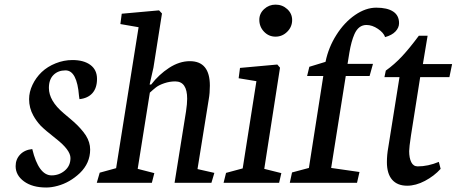

<svg xmlns="http://www.w3.org/2000/svg" viewBox="-20 -794 1984 834"><path d="M401.4 -451.2Q401.4 -412.1 381.6 -389.6Q361.8 -367.2 325.2 -363.3L323.2 -377Q314.5 -488.3 264.6 -488.3Q232.4 -488.3 212.4 -468.5Q192.4 -448.7 192.4 -412.1Q192.4 -356.4 255.9 -302.7Q259.3 -299.8 270.5 -290.3Q281.7 -280.8 286.4 -276.9Q291 -272.9 300.8 -264.4Q310.5 -255.9 315.9 -250.2Q321.3 -244.6 328.6 -236.8Q335.9 -229 341.8 -221.2Q347.7 -213.4 353 -205.6Q371.6 -175.8 371.6 -144.5Q371.6 -85.4 326.7 -42Q283.2 -1 230.5 13.2Q204.1 20.5 180.7 20.5Q120.6 20.5 84.2 -6.1Q47.9 -32.7 47.9 -72.3Q47.9 -102.1 67.4 -122.6Q86.9 -143.1 120.1 -146.5Q147.9 -32.2 204.1 -32.2Q236.8 -32.2 261.5 -53Q286.1 -73.7 286.1 -107.4Q286.1 -142.6 222.7 -191.9Q174.8 -229.5 156.7 -248Q137.7 -268.6 125 -291.5Q106.4 -324.7 106.4 -363.3Q106.4 -394.5 121.1 -425.5Q135.7 -456.5 161.1 -481Q186.5 -504.9 221.9 -519Q257.3 -533.2 294.9 -533.2Q343.8 -533.2 372.6 -512Q401.4 -490.7 401.4 -451.2Z M837.9 -59.6 911.1 -43 898.4 0H738.3L788.1 -310.5Q793 -343.3 793 -365.2Q793 -440.4 741.2 -440.4Q717.3 -440.4 694.1 -432.6Q670.9 -424.8 657.7 -414.6Q644 -403.8 630.9 -391.6L578.1 -60.5L650.4 -42L639.6 0H400.4L413.1 -43.9L484.4 -63.5L582 -675.8L502.9 -689.5L508.8 -734.4L670.9 -749L683.6 -735.4L646.5 -500L629.9 -426.8H636.7Q669.9 -470.2 714.6 -499.3Q759.3 -528.3 804.7 -528.3Q891.6 -528.3 891.6 -421.9Q891.6 -389.6 886.7 -362.3Z M1249 -707Q1249 -677.2 1227.5 -656Q1206.1 -634.8 1176.8 -634.8Q1147.5 -634.8 1127 -656.2Q1106.4 -677.7 1106.4 -708Q1106.4 -735.4 1127.4 -754.6Q1148.4 -773.9 1176.8 -773.9Q1206.5 -773.9 1227.8 -754.4Q1249 -734.9 1249 -707ZM1034.2 -62.5 1093.8 -441.4 1016.6 -454.1 1022.5 -499 1184.6 -513.7 1196.3 -500 1127.9 -60.5 1202.1 -42 1192.4 0H951.2L961.9 -43Z M1713.4 -693.4Q1713.4 -673.8 1698 -657.5Q1682.6 -641.1 1652.8 -632.8Q1646.5 -651.9 1621.6 -668.7Q1596.7 -685.5 1571.8 -685.5Q1537.1 -685.5 1519.5 -645.5Q1505.9 -614.7 1497.6 -565.4L1489.7 -516.6H1600.1L1585.4 -463.9H1481.9L1418.5 -64.5L1541.5 -46.9L1530.8 0H1238.8L1248.5 -44.9L1321.8 -64.5L1384.3 -463.9H1314L1323.7 -503.9L1394 -525.4Q1406.7 -587.9 1441.2 -642.3Q1475.6 -696.8 1522.5 -729Q1568.8 -760.7 1614.3 -760.7Q1662.1 -760.7 1687.7 -743.9Q1713.4 -727.1 1713.4 -693.4Z M1837.4 -638.7 1816.9 -515.6H1943.8L1932.1 -459H1805.2L1765.1 -205.1Q1757.3 -153.3 1757.3 -137.7Q1757.3 -107.9 1766.4 -89.6Q1775.4 -71.3 1794.4 -71.3Q1839.4 -71.3 1886.2 -90.8L1894 -60.5Q1865.7 -29.3 1825.9 -8.3Q1786.1 12.7 1748.5 12.7Q1706.1 12.7 1683.3 -13.4Q1660.6 -39.6 1660.6 -89.8Q1660.6 -121.1 1666.5 -153.3L1715.3 -459H1649.9L1655.8 -487.3Q1693.4 -514.2 1725.8 -548.8Q1758.3 -583.5 1799.3 -638.7Z"/></svg>

Font: Neuton
Style: Italic
Weight: 400
Italic angle: -9°
Designer: Brian M Zick
Version: Version 1.32